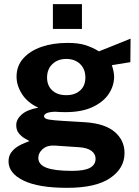

<svg xmlns="http://www.w3.org/2000/svg" viewBox="-20 -731 668 922"><path d="M302.5 171Q164.5 171 92.8 136Q21 101 21 44Q21 17.5 34.8 -0.2Q48.5 -18 67.2 -29Q86 -40 101.8 -45.8Q117.5 -51.5 121.5 -53.5Q113.5 -58 98.2 -66.8Q83 -75.5 70.5 -90.8Q58 -106 58 -130.5Q58 -158 84.2 -181.2Q110.5 -204.5 164 -214Q112.5 -237.5 86 -278.8Q59.5 -320 59.5 -363Q59.5 -414 91.5 -450.2Q123.5 -486.5 178.8 -505.8Q234 -525 304.5 -525Q357.5 -525 391.8 -513.8Q426 -502.5 455 -484.5Q470.5 -490.5 498 -501.5Q525.5 -512.5 555.2 -524.5Q585 -536.5 607 -545.5L606 -432.5L517 -418Q522 -404 525 -388.8Q528 -373.5 528 -363.5Q528 -318.5 501.8 -279.5Q475.5 -240.5 423.5 -216.5Q371.5 -192.5 294 -192.5Q285 -192.5 269 -193Q253 -193.5 243 -194.5Q214 -193 202.8 -187Q191.5 -181 191.5 -173Q191.5 -161 214 -157Q236.5 -153 282 -150.5Q298.5 -149.5 327 -147.8Q355.5 -146 389.5 -144Q484.5 -137.5 531.2 -97.2Q578 -57 578 4Q578 77 509.2 124Q440.5 171 302.5 171ZM298.5 -274Q339.5 -274 364.8 -296.5Q390 -319 390 -358.5Q390 -399 364.8 -423.5Q339.5 -448 298.5 -448Q257 -448 231.5 -423.2Q206 -398.5 206 -358.5Q206 -320 230.8 -297Q255.5 -274 298.5 -274ZM326 89.5Q386.5 89.5 412.8 74.5Q439 59.5 439 31.5Q439 8 418.8 -6.8Q398.5 -21.5 360.5 -24L242 -32Q207 -34 185.5 -15.5Q164 3 164 27Q164 59.5 203.2 74.5Q242.5 89.5 326 89.5ZM234 -592V-711H373.5V-592Z"/></svg>

Font: Public Sans
Style: Bold
Weight: 700
Designer: The Public Sans project authors (U.S. Web Design System). Libre Franklin designed by Pablo Impallari and Rodrigo Fuenzal
Version: Version 1.008; ttfautohint (v1.8.1) -l 8 -r 50 -G 200 -x 14 